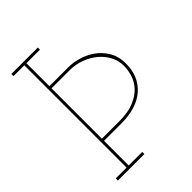

<svg xmlns="http://www.w3.org/2000/svg" viewBox="-205 -796 892 892"><g transform="rotate(-45 240.5 -350.0)"><path d="M209 0H35V-14H106V-686H35V-700H209V-686H120V-535H246Q275 -535 310 -525Q345 -515 375 -494Q405 -473 425.5 -439Q446 -405 446 -357Q446 -274 390.5 -225Q335 -176 232 -176H120V-14H209ZM120 -521V-190H235Q293 -190 331 -206Q369 -222 391.5 -246.5Q414 -271 423 -300.5Q432 -330 432 -357Q432 -390 417 -419.5Q402 -449 375.5 -471.5Q349 -494 313.5 -507.5Q278 -521 236 -521Z"/></g></svg>

Font: Josefin Slab Thin
Style: Regular
Weight: 100
Designer: Santiago Orozco
Foundry: Typemade
Version: Version 2.000